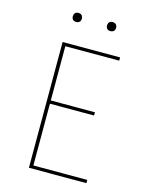

<svg xmlns="http://www.w3.org/2000/svg" viewBox="-133 -1000 843 1084"><g transform="rotate(15 288.0 -458.5)"><path d="M144 0H480V-19H165V-380H423V-399H165V-716H480V-735H144ZM388 -864Q395 -864 402 -867Q409 -870 412 -876.5Q415 -883 415 -890Q415 -897 412 -904Q409 -911 402 -914Q395 -917 388 -917Q381 -917 374.5 -914Q368 -911 365 -904Q362 -897 362 -890Q362 -883 365 -876.5Q368 -870 374.5 -867Q381 -864 388 -864ZM188 -864Q195 -864 202 -867Q209 -870 212 -876.5Q215 -883 215 -890Q215 -897 212 -904Q209 -911 202 -914Q195 -917 188 -917Q181 -917 174.5 -914Q168 -911 165 -904Q162 -897 162 -890Q162 -883 165 -876.5Q168 -870 174.5 -867Q181 -864 188 -864Z"/></g></svg>

Font: Iosevka Sparkle Thin
Style: Regular
Weight: 100
Designer: Belleve Invis
Foundry: Belleve Invis
Version: Version 4.5.0; ttfautohint (v1.8.3)